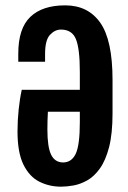

<svg xmlns="http://www.w3.org/2000/svg" viewBox="-20 -700 486 728"><path d="M406.7 -397V-270Q406.7 -192.9 393.6 -142.1Q380.4 -91.3 358.6 -61Q336.9 -30.8 310.8 -16.1Q284.7 -1.5 258.8 3.2Q232.9 7.8 211.4 7.8Q167 7.8 129.4 -11Q91.8 -29.8 69.1 -75.4Q46.4 -121.1 46.4 -202.1Q46.4 -242.7 50.8 -284.9Q55.2 -327.1 62.5 -359.4H282.7V-427.7Q282.7 -515.6 267.8 -551.8Q252.9 -587.9 210.9 -587.9Q188.5 -587.9 169.7 -568.1Q150.9 -548.3 150.9 -495.1V-465.8H49.3V-496.6Q49.3 -592.3 95 -636Q140.6 -679.7 227.1 -679.7Q314 -679.7 360.4 -613.5Q406.7 -547.4 406.7 -397ZM161.6 -276.4Q160.6 -265.6 160.2 -243.9Q159.7 -222.2 159.7 -209Q159.7 -142.6 173.8 -113.5Q188 -84.5 218.8 -84Q251.5 -84 267.1 -116.9Q282.7 -149.9 282.7 -236.8V-276.4Z"/></svg>

Font: Fjalla One
Style: Regular
Weight: 400
Designer: Irina Smirnova, Eben Sorkin
Foundry: Sorkin Type
Version: Version 1.002; ttfautohint (v1.8.4.7-5d5b);gftools[0.9.25]